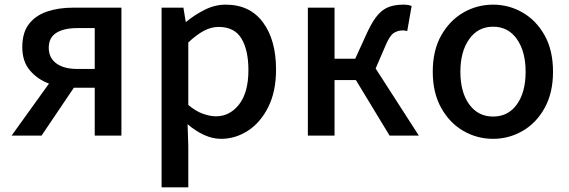

<svg xmlns="http://www.w3.org/2000/svg" viewBox="-20 -584 2451 827"><path d="M313 -287H388V-463H313Q255 -463 222.5 -442.5Q190 -422 190 -378Q190 -335 222.5 -311Q255 -287 313 -287ZM30 0 191 -224Q142 -242 109 -280.5Q76 -319 76 -381Q76 -444 105 -481Q134 -518 183.5 -534.5Q233 -551 295 -551H503V0H388V-206H299H298L159 0Z M676 223V-551H770L780 -490H782Q818 -520 862 -542Q906 -564 952 -564Q1056 -564 1112.5 -488Q1169 -412 1169 -284Q1169 -190 1135.5 -123Q1102 -56 1048 -21Q994 14 932 14Q896 14 859.5 -2.5Q823 -19 788 -49L791 45V223ZM910 -83Q970 -83 1010 -134.5Q1050 -186 1050 -282Q1050 -368 1020 -418Q990 -468 921 -468Q889 -468 857.5 -451Q826 -434 791 -401V-132Q823 -105 854 -94Q885 -83 910 -83Z M1306 0V-551H1421V-331H1510L1563 -447Q1586 -496 1608.5 -521Q1631 -546 1657.5 -555Q1684 -564 1717 -564Q1740 -564 1753 -558L1734 -450Q1725 -453 1715 -453Q1693 -453 1675.5 -441.5Q1658 -430 1639 -384L1598 -289L1784 0H1658L1513 -239H1421V0Z M2104 14Q2035 14 1976 -20Q1917 -54 1880.5 -119Q1844 -184 1844 -275Q1844 -367 1880.5 -431.5Q1917 -496 1976 -530Q2035 -564 2104 -564Q2172 -564 2231 -530Q2290 -496 2326 -431.5Q2362 -367 2362 -275Q2362 -184 2326 -119Q2290 -54 2231 -20Q2172 14 2104 14ZM2104 -82Q2169 -82 2206.5 -134.5Q2244 -187 2244 -275Q2244 -362 2206.5 -415.5Q2169 -469 2104 -469Q2039 -469 2001 -415.5Q1963 -362 1963 -275Q1963 -187 2001 -134.5Q2039 -82 2104 -82Z"/></svg>

Font: Source Han Sans TC Medium
Style: Regular
Weight: 500
Designer: Ryoko NISHIZUKA Ë•øÂ°öÊ∂ºÂ≠ê (kana, bopomofo & ideographs); Paul D. Hunt (Latin, Greek & Cyrillic); Sandoll Communicatio
Foundry: Adobe
Version: Version 2.004;hotconv 1.0.118;makeotfexe 2.5.65603